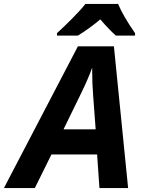

<svg xmlns="http://www.w3.org/2000/svg" viewBox="-80 -951 728 971"><path d="M517.1 -931.2Q543.5 -868.7 603 -783.2V-771H506.3Q475.6 -796.9 427.2 -853Q375.5 -809.1 314 -771H208V-783.2Q238.8 -811 282.2 -854.5Q325.7 -897.9 352.1 -931.2ZM96.2 0H-60.1L314 -716.8H496.1L567.9 0H422.9L411.1 -169.9H180.2ZM386.2 -591.3V-608.9Q366.2 -553.2 333 -484.9L241.2 -296.9H403.8L391.1 -467.8Q386.2 -528.3 386.2 -591.3Z"/></svg>

Font: Open Sans Hebrew
Style: Bold Italic
Weight: 700
Italic angle: -12°
Foundry: Ascender Corporation, Yanek Iontef
Version: Version 2.001;PS 002.001;hotconv 1.0.70;makeotf.lib2.5.58329